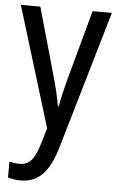

<svg xmlns="http://www.w3.org/2000/svg" viewBox="-55 -575 521 853"><g transform="rotate(5 206.0 -148.5)"><path d="M3 -537 167 -1 147 67C126 138 104 167 58 167C43 167 26 164 13 161V232C31 237 49 240 70 240C152 240 197 186 229 79L409 -537H323L240 -233C227 -185 216 -139 210 -103H206C199 -146 188 -190 176 -232L90 -537Z"/></g></svg>

Font: Noto Sans Khmer UI Condensed
Style: Regular
Weight: 400
Width: 3
Designer: Danh Hong and the Monotype Design Team
Foundry: Monotype Imaging Inc.
Version: Version 2.002